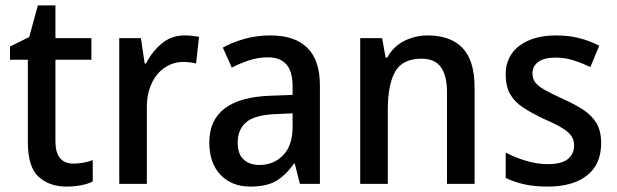

<svg xmlns="http://www.w3.org/2000/svg" viewBox="-20 -680 2281 710"><path d="M252 -75Q270 -75 289 -78.5Q308 -82 323 -88V-9Q306 0 280 5Q254 10 226 10Q163 10 123 -26Q83 -62 83 -154V-459H17V-508L88 -543L120 -660H185V-539H318V-459H185V-157Q185 -75 252 -75Z M663 -549Q676 -549 690 -547.5Q704 -546 716 -544L705 -445Q695 -448 682 -449.5Q669 -451 658 -451Q621 -451 590 -430.5Q559 -410 541 -372Q523 -334 523 -282V0H421V-539H501L515 -445H520Q542 -489 578 -519Q614 -549 663 -549Z M979 -549Q1163 -549 1163 -364V0H1089L1070 -75H1067Q1036 -31 1000.5 -10.5Q965 10 906 10Q837 10 795.5 -33.5Q754 -77 754 -153Q754 -318 980 -326L1062 -329V-360Q1062 -417 1038.5 -442.5Q1015 -468 971 -468Q936 -468 903 -457.5Q870 -447 837 -430L804 -504Q840 -524 885 -536.5Q930 -549 979 -549ZM999 -258Q922 -255 890.5 -228Q859 -201 859 -153Q859 -110 881 -90Q903 -70 939 -70Q992 -70 1027 -106Q1062 -142 1062 -211V-261Z M1562 -549Q1646 -549 1690.5 -502.5Q1735 -456 1735 -356V0H1633V-338Q1633 -400 1610.5 -431.5Q1588 -463 1539 -463Q1469 -463 1441.5 -415.5Q1414 -368 1414 -273V0H1312V-539H1393L1406 -467H1412Q1435 -509 1475.5 -529Q1516 -549 1562 -549Z M2203 -151Q2203 -72 2150.5 -31Q2098 10 2005 10Q1956 10 1918.5 1.5Q1881 -7 1850 -22V-116Q1881 -99 1923 -86Q1965 -73 2006 -73Q2056 -73 2079.5 -91.5Q2103 -110 2103 -142Q2103 -161 2094 -175.5Q2085 -190 2061.5 -205Q2038 -220 1992 -240Q1947 -261 1915 -282Q1883 -303 1866.5 -332Q1850 -361 1850 -405Q1850 -473 1901 -511Q1952 -549 2037 -549Q2081 -549 2120 -539.5Q2159 -530 2196 -511L2163 -432Q2132 -447 2100.5 -457Q2069 -467 2034 -467Q1993 -467 1971 -451.5Q1949 -436 1949 -409Q1949 -389 1959 -375.5Q1969 -362 1993.5 -348Q2018 -334 2062 -314Q2105 -295 2137 -274Q2169 -253 2186 -224Q2203 -195 2203 -151Z"/></svg>

Font: Noto Sans Sinhala SemiCondensed Medium
Style: Regular
Weight: 500
Width: 4
Designer: Jelle Bosma - Monotype Design Team
Foundry: Monotype Imaging Inc.
Version: Version 2.006; ttfautohint (v1.8.4.7-5d5b)